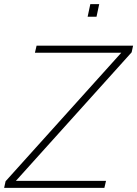

<svg xmlns="http://www.w3.org/2000/svg" viewBox="-23 -909 664 929"><path d="M-3 0 4 -32 564 -654H146L154 -688H621L614 -656L54 -34H490L482 0ZM401 -828 414 -889H457L444 -828Z"/></svg>

Font: Saira Thin
Style: Italic
Weight: 100
Italic angle: -12°
Designer: Hector Gatti with collaboration of the Omnibus-Type team
Foundry: Omnibus-Type
Version: Version 1.101